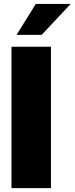

<svg xmlns="http://www.w3.org/2000/svg" viewBox="-20 -968 384 988"><path d="M242.2 -727.5V0H39.1V-727.5ZM65.4 -788.6 164.1 -947.8H343.8L194.3 -788.6Z"/></svg>

Font: Inter Display Black
Style: Regular
Weight: 900
Designer: Rasmus Andersson
Foundry: rsms
Version: Version 4.000;git-a52131595